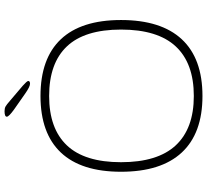

<svg xmlns="http://www.w3.org/2000/svg" viewBox="-53 -851 910 844"><g transform="rotate(-90 402.0 -429.0)"><path d="M402 6Q238 6 153.5 -85Q69 -176 69 -352Q69 -527 153.5 -616.5Q238 -706 402 -706Q567 -706 651.5 -616.5Q736 -527 736 -352Q736 -176 651.5 -85Q567 6 402 6ZM402 -32Q546 -32 620 -111.5Q694 -191 694 -352Q694 -512 620 -590Q546 -668 402 -668Q259 -668 185 -590Q111 -512 111 -352Q111 -191 185 -111.5Q259 -32 402 -32ZM456 -752Q443 -752 413 -773L343 -822Q311 -845 311 -854Q311 -864 335 -864Q348 -864 356 -859.5Q364 -855 380 -841L447 -784Q456 -776 462 -769.5Q468 -763 468 -760Q468 -752 456 -752Z"/></g></svg>

Font: Asap Semi Expanded Thin
Style: Regular
Weight: 100
Width: 6
Designer: Pablo Cosgaya
Foundry: Omnibus-Type
Version: Version 3.001; ttfautohint (v1.8.4.7-5d5b)